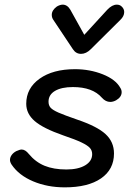

<svg xmlns="http://www.w3.org/2000/svg" viewBox="-20 -798 576 827"><path d="M30 -89Q23 -100 23 -109Q23 -120 30 -130Q37 -140 50 -147Q66 -154 73 -154Q89 -154 104 -135Q133 -100 172 -84Q211 -68 266 -68Q317 -68 347 -86Q377 -104 377 -134Q377 -150 367 -161Q357 -172 331 -184.5Q305 -197 252 -215Q166 -245 129.5 -276.5Q93 -308 93 -351Q93 -418 150.5 -459Q208 -500 303 -500Q367 -500 422.5 -478Q478 -456 498 -420Q504 -411 504 -401Q504 -380 480 -366Q467 -359 455 -359Q435 -359 419 -377Q379 -423 294 -423Q245 -423 217 -406.5Q189 -390 189 -360Q189 -344 198 -334Q207 -324 232 -313Q257 -302 312 -283Q398 -254 434.5 -220.5Q471 -187 471 -137Q471 -68 415 -29.5Q359 9 259 9Q184 9 122.5 -17Q61 -43 30 -89ZM294 -586 210 -712Q203 -722 203 -734Q203 -754 225 -770Q239 -778 250 -778Q270 -778 283 -756L343 -648L442 -756Q463 -778 483 -778Q496 -778 504 -770Q515 -760 515 -746Q515 -728 498 -712L371 -586Q351 -566 329 -566Q307 -566 294 -586Z"/></svg>

Font: Kodchasan Medium
Style: Italic
Weight: 500
Italic angle: -10°
Version: Version 1.000; ttfautohint (v1.6)